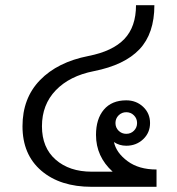

<svg xmlns="http://www.w3.org/2000/svg" viewBox="-20 -720 682 740"><path d="M437.1 -216.2Q449.2 -204.2 466.7 -204.2Q484.2 -204.2 496.2 -216.2Q508.3 -228.3 508.3 -245.8Q508.3 -263.3 496.2 -275.4Q484.2 -287.5 466.7 -287.5Q449.2 -287.5 437.1 -275.4Q425 -263.3 425 -245.8Q425 -228.3 437.1 -216.2ZM504.2 -700H575Q575 -590.8 517.5 -530Q460 -469.2 341.7 -445.8Q248.3 -427.5 195 -372.1Q141.7 -316.7 141.7 -233.3Q141.7 -150.8 194.6 -104.6Q247.5 -58.3 333.3 -58.3H414.2Q350 -116.7 350 -200Q350 -261.7 380.4 -297.5Q410.8 -333.3 466.7 -333.3Q505 -333.3 531.7 -308.3Q558.3 -283.3 558.3 -245.8Q558.3 -208.3 531.7 -183.3Q505 -158.3 466.7 -158.3Q440 -158.3 419.2 -172.5Q428.3 -130.8 471.7 -98.8Q515 -66.7 583.3 -66.7V-58.3V0H333.3Q211.7 0 139.2 -62.1Q66.7 -124.2 66.7 -233.3Q66.7 -341.7 134.2 -411.2Q201.7 -480.8 320.8 -504.2Q414.2 -522.5 459.2 -569.6Q504.2 -616.7 504.2 -700Z"/></svg>

Font: BoonBaan
Style: Regular
Weight: 400
Designer: Sungsit Sawaiwan
Foundry: FontUni
Version: Version 2.0